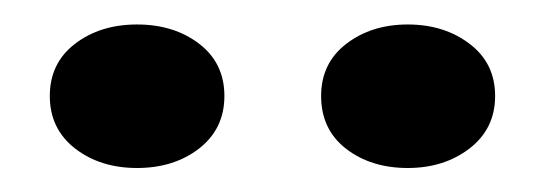

<svg xmlns="http://www.w3.org/2000/svg" viewBox="-20 -767 454 160"><path d="M146 -643.3Q125 -627 94.2 -627Q63.5 -627 42.5 -643.3Q21.5 -659.7 21.5 -687Q21.5 -714.4 42.5 -730.5Q63.5 -746.6 94.2 -746.6Q125 -746.6 146 -730.5Q167 -714.4 167 -687Q167 -659.7 146 -643.3ZM319.8 -627Q289.1 -627 268.3 -643.1Q247.6 -659.2 247.6 -687Q247.6 -714.4 268.6 -730.5Q289.6 -746.6 319.8 -746.6Q350.1 -746.6 371.3 -730.5Q392.6 -714.4 392.6 -687Q392.6 -659.7 371.3 -643.3Q350.1 -627 319.8 -627Z"/></svg>

Font: Epilogue SemiBold
Style: Regular
Weight: 600
Designer: Tyler Finck
Foundry: Etcetera Type Co
Version: Version 2.112